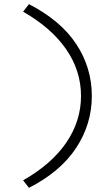

<svg xmlns="http://www.w3.org/2000/svg" viewBox="-20 -719 516 922"><path d="M119 183 91 147Q228 69 298.5 -34.5Q369 -138 369 -258Q369 -379 298 -482Q227 -585 91 -663L119 -699Q271 -621 346 -507.5Q421 -394 421 -258Q421 -123 345.5 -8.5Q270 106 119 183Z"/></svg>

Font: Lexend Exa ExtraLight
Style: Regular
Weight: 250
Designer: Bonnie Shaver-Troup, Thomas Jockin
Foundry: Lexend
Version: Version 1.007